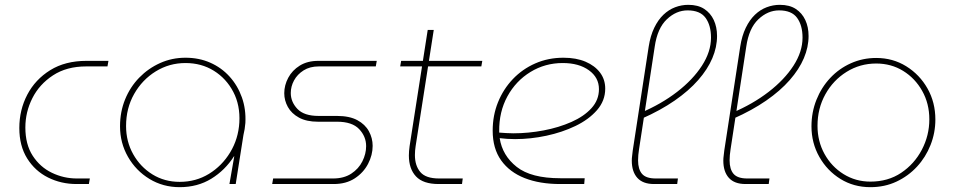

<svg xmlns="http://www.w3.org/2000/svg" viewBox="-20 -762 3955 795"><path d="M297 0Q233 0 179 -27Q125 -54 92.5 -106Q60 -158 60 -232Q60 -307 93 -370Q126 -433 188 -471.5Q250 -510 338 -510H429L425 -487H337Q256 -487 199.5 -450Q143 -413 114 -355.5Q85 -298 85 -234Q85 -164 115.5 -117Q146 -70 195 -46.5Q244 -23 298 -23H352L348 0Z M724 13Q655 13 599 -21Q543 -55 510 -112.5Q477 -170 477 -239Q477 -299 498 -350.5Q519 -402 556.5 -440.5Q594 -479 643 -501Q692 -523 748 -523Q804 -523 850.5 -502.5Q897 -482 930.5 -445Q964 -408 981.5 -359Q999 -310 996 -253Q995 -240 993 -227.5Q991 -215 988 -203L956 0H930L950 -115H949Q912 -57 855 -22Q798 13 724 13ZM724 -9Q791 -9 845 -42Q899 -75 933 -131Q967 -187 971 -255Q975 -326 946 -381.5Q917 -437 865.5 -469Q814 -501 748 -501Q681 -501 625 -466.5Q569 -432 535.5 -373Q502 -314 502 -240Q502 -176 531.5 -123.5Q561 -71 611 -40Q661 -9 724 -9Z M1107 0 1111 -23H1359Q1404 -23 1434.5 -43Q1465 -63 1480.5 -94Q1496 -125 1496 -157Q1496 -197 1467 -227.5Q1438 -258 1376 -258H1297Q1249 -258 1218 -275Q1187 -292 1172 -319Q1157 -346 1157 -376Q1157 -409 1173.5 -440Q1190 -471 1221.5 -490.5Q1253 -510 1298 -510H1540L1536 -487H1300Q1263 -487 1237 -470.5Q1211 -454 1197.5 -429Q1184 -404 1184 -377Q1184 -340 1211.5 -311Q1239 -282 1299 -282H1375Q1427 -282 1459.5 -264.5Q1492 -247 1507.5 -218.5Q1523 -190 1523 -158Q1523 -120 1504 -83.5Q1485 -47 1449 -23.5Q1413 0 1362 0Z M1796 0Q1732 0 1702.5 -31.5Q1673 -63 1673 -118Q1673 -136 1676 -157L1751 -638H1776L1701 -157Q1698 -138 1698 -120Q1698 -76 1720.5 -49.5Q1743 -23 1798 -23H1896L1893 0ZM1637 -487 1641 -510H1977L1973 -487Z M2299 0Q2215 0 2152.5 -24.5Q2090 -49 2055 -98Q2020 -147 2020 -221Q2020 -284 2042 -338.5Q2064 -393 2103.5 -434.5Q2143 -476 2196.5 -499.5Q2250 -523 2313 -523Q2366 -523 2404.5 -506.5Q2443 -490 2464.5 -461.5Q2486 -433 2486 -395Q2486 -345 2452 -306Q2418 -267 2363 -240.5Q2308 -214 2242.5 -200Q2177 -186 2113 -186Q2097 -186 2080.5 -187Q2064 -188 2049 -190Q2060 -118 2119.5 -71Q2179 -24 2300 -24H2401L2399 0ZM2047 -213Q2061 -212 2076 -211Q2091 -210 2105 -210Q2168 -210 2231 -222Q2294 -234 2346 -257Q2398 -280 2429 -314Q2460 -348 2460 -393Q2460 -441 2418.5 -471Q2377 -501 2310 -501Q2237 -501 2176.5 -464Q2116 -427 2081 -363Q2046 -299 2047 -218Q2047 -217 2047 -216Q2047 -215 2047 -213Z M2688 0Q2642 0 2619 -25.5Q2596 -51 2596 -97Q2596 -107 2597.5 -117.5Q2599 -128 2600 -139L2666 -569Q2673 -614 2689 -647Q2705 -680 2727 -701Q2749 -722 2775.5 -732Q2802 -742 2830 -742Q2870 -742 2896 -725Q2922 -708 2935.5 -679Q2949 -650 2949 -613Q2949 -567 2929.5 -521Q2910 -475 2871 -430.5Q2832 -386 2773.5 -345.5Q2715 -305 2638 -271L2633 -295Q2718 -331 2783.5 -381.5Q2849 -432 2886.5 -490Q2924 -548 2924 -606Q2924 -657 2901.5 -688Q2879 -719 2827 -719Q2780 -719 2741 -682Q2702 -645 2691 -569L2626 -144Q2624 -131 2623 -120Q2622 -109 2622 -98Q2622 -61 2638.5 -42Q2655 -23 2695 -23H2787L2784 0Z M3067 0Q3021 0 2998 -25.5Q2975 -51 2975 -97Q2975 -107 2976.5 -117.5Q2978 -128 2979 -139L3045 -569Q3052 -614 3068 -647Q3084 -680 3106 -701Q3128 -722 3154.5 -732Q3181 -742 3209 -742Q3249 -742 3275 -725Q3301 -708 3314.5 -679Q3328 -650 3328 -613Q3328 -567 3308.5 -521Q3289 -475 3250 -430.5Q3211 -386 3152.5 -345.5Q3094 -305 3017 -271L3012 -295Q3097 -331 3162.5 -381.5Q3228 -432 3265.5 -490Q3303 -548 3303 -606Q3303 -657 3280.5 -688Q3258 -719 3206 -719Q3159 -719 3120 -682Q3081 -645 3070 -569L3005 -144Q3003 -131 3002 -120Q3001 -109 3001 -98Q3001 -61 3017.5 -42Q3034 -23 3074 -23H3166L3163 0Z M3584 13Q3515 13 3460 -21Q3405 -55 3372.5 -112.5Q3340 -170 3340 -239Q3340 -297 3360.5 -348.5Q3381 -400 3417.5 -439Q3454 -478 3503 -500Q3552 -522 3608 -522Q3677 -522 3732.5 -487.5Q3788 -453 3820.5 -395.5Q3853 -338 3853 -267Q3853 -212 3833 -161.5Q3813 -111 3777 -72Q3741 -33 3692 -10Q3643 13 3584 13ZM3584 -10Q3657 -10 3711.5 -46.5Q3766 -83 3797 -142Q3828 -201 3828 -268Q3828 -333 3798.5 -385.5Q3769 -438 3719.5 -468.5Q3670 -499 3608 -499Q3541 -499 3485.5 -464.5Q3430 -430 3397.5 -371.5Q3365 -313 3365 -241Q3365 -177 3394 -124.5Q3423 -72 3473 -41Q3523 -10 3584 -10Z"/></svg>

Font: MuseoModerno Thin Thin
Style: Italic
Weight: 250
Italic angle: -9°
Version: Version 1.003